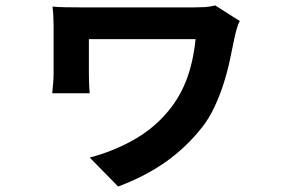

<svg xmlns="http://www.w3.org/2000/svg" viewBox="-20 -580 1040 702"><path d="M857 -503Q854 -499 851 -491Q848 -483 845.5 -474.5Q843 -466 841 -457.5Q839 -449 838 -445Q830 -405 820.5 -360.5Q811 -316 797 -272.5Q783 -229 764 -188.5Q745 -148 720 -116Q663 -43 588 10.5Q513 64 412 102L308 -4Q393 -26 468.5 -68.5Q544 -111 597 -176Q639 -227 663 -291.5Q687 -356 695 -437H305V-312Q305 -304 305.5 -281.5Q306 -259 308 -239H171Q173 -259 174.5 -277.5Q176 -296 176 -312V-485Q176 -502 175 -521Q174 -540 172 -556Q192 -554 219 -553.5Q246 -553 275 -553H688Q708 -553 727.5 -554Q747 -555 767 -560Z"/></svg>

Font: SpoqaHanSans-Bold
Style: Regular
Weight: 700
Designer: [Spoqa Han Sans] Dong-huui Kim \uAE40 \uB3D9 \uD718   [Noto Sans] Ryoko NISHIZUKA \u897F \u585A \u6DBC \u5B50  (kana & i
Foundry: Spoqa (http://www.spoqa-han-sans.com)
Version: Version 2.000